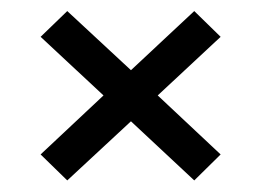

<svg xmlns="http://www.w3.org/2000/svg" viewBox="-20 -551 463 340"><path d="M99.1 -231.5 51.9 -277.5 163.3 -382 51.9 -485.8 99.1 -531.4 211.9 -426.7 324 -531.4 370.7 -485.8 259.3 -382 370.7 -277.5 324 -231.5 211.9 -336.2Z"/></svg>

Font: Big Shoulders Thin
Style: Regular
Weight: 100
Version: Version 2.002